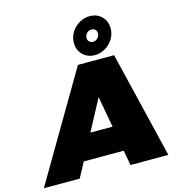

<svg xmlns="http://www.w3.org/2000/svg" viewBox="-202 -1101 1137 1220"><g transform="rotate(-15 367.0 -490.5)"><path d="M505 0 487 -99H224L171 0H-65L347 -701H585L754 0ZM312 -265H458L421 -469ZM608 -872Q608 -835 588.5 -803Q569 -771 536.5 -752Q504 -733 468 -733Q420 -733 389 -764Q358 -795 358 -842Q358 -879 377.5 -911Q397 -943 429.5 -962Q462 -981 498 -981Q546 -981 577 -950Q608 -919 608 -872ZM444 -851Q444 -837 453.5 -827.5Q463 -818 478 -818Q496 -818 509 -831Q522 -844 522 -863Q522 -877 512.5 -886.5Q503 -896 488 -896Q470 -896 457 -883Q444 -870 444 -851Z"/></g></svg>

Font: Gontserrat Black
Style: Italic
Weight: 900
Italic angle: -11.3°
Designer: Julieta Ulanovsky
Foundry: Julieta Ulanovsky
Version: Version 6.001